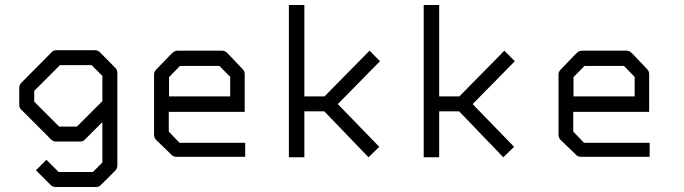

<svg xmlns="http://www.w3.org/2000/svg" viewBox="-20 -679 2740 769"><path d="M390 -190 321 -121Q314 -112 300 -112H205Q193 -112 184 -121L66 -239Q57 -246 57 -260V-327Q57 -339 66 -348L187 -470Q193.5 -478 208 -478H359Q372 -478 380 -470L441 -408Q450 -401 450 -387V-16Q450 -4 441 5L385 61Q378 70 364 70H203Q191 70 182 61L124 3L166 -39L215 10H352L390 -28ZM390 -274V-375L347 -418H220L117 -315V-272L217 -172H288Z M656 -231V-152L699 -107H962V-51H687Q675 -51 667 -59L605 -119Q597 -127 597 -140V-382Q597 -392 607 -402L668 -465Q679 -476 690 -476H871Q881 -476 892 -465L951 -403Q960 -394 960 -383V-231ZM657 -293H902V-371L859 -415H701L657 -370Z M1333 -262 1499 -91 1456 -49 1279 -233H1199V-49H1137V-659H1199V-293H1280L1460 -476L1502 -434Z M1873 -262 2039 -91 1996 -49 1819 -233H1739V-49H1677V-659H1739V-293H1820L2000 -476L2042 -434Z M2276 -231V-152L2319 -107H2582V-51H2307Q2295 -51 2287 -59L2225 -119Q2217 -127 2217 -140V-382Q2217 -392 2227 -402L2288 -465Q2299 -476 2310 -476H2491Q2501 -476 2512 -465L2571 -403Q2580 -394 2580 -383V-231ZM2277 -293H2522V-371L2479 -415H2321L2277 -370Z"/></svg>

Font: 3270 Nerd Font Mono
Style: Regular
Weight: 400
Monospace: yes
Version: Version 3.0.1;Nerd Fonts 3.0.0